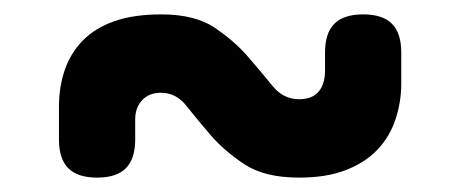

<svg xmlns="http://www.w3.org/2000/svg" viewBox="-20 -476 640 267"><path d="M432 -403Q432 -430 445 -443Q458 -456 485 -456Q512 -456 525 -443Q538 -430 538 -403V-360Q538 -334 530 -310Q522 -286 505 -268Q488 -250 461 -239.5Q434 -229 396 -229Q348 -229 320 -247.5Q292 -266 273 -288Q254 -310 239.5 -328.5Q225 -347 204 -347Q187 -347 177.5 -336.5Q168 -326 168 -310V-282Q168 -255 155 -242Q142 -229 115 -229Q88 -229 75 -242Q62 -255 62 -282V-328Q62 -355 70 -378.5Q78 -402 95 -419.5Q112 -437 139 -446.5Q166 -456 204 -456Q251 -456 278.5 -437.5Q306 -419 325 -397Q344 -375 359 -356.5Q374 -338 396 -338Q414 -338 423 -348.5Q432 -359 432 -378Z"/></svg>

Font: Maple Mono SemiBold
Style: Regular
Weight: 600
Monospace: yes
Designer: subframe7536
Version: Version 7.000